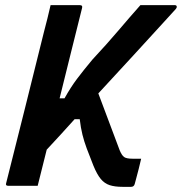

<svg xmlns="http://www.w3.org/2000/svg" viewBox="-20 -720 705 744"><path d="M176 -700H290Q301 -700 298 -689Q276 -602 254.5 -514.5Q233 -427 211 -339H230Q254 -382 278.5 -414.5Q303 -447 338 -489Q394 -549 439 -602Q484 -655 524 -700H658Q665 -700 665 -693Q665 -690 661.5 -685.5Q658 -681 646.5 -669Q635 -657 610 -629Q560 -574 497 -505.5Q434 -437 361 -358L444 -137Q452 -118 461 -111.5Q470 -105 494 -105H527Q523 -87 517.5 -65.5Q512 -44 507.5 -27.5Q503 -11 502 -7Q499 4 488 4H455Q425 4 405 -2.5Q385 -9 370.5 -26.5Q356 -44 342 -78Q326 -118 316 -145Q306 -172 299.5 -198Q293 -224 289 -258H269Q243 -229 216 -199.5Q189 -170 161 -140Q152 -105 143.5 -70Q135 -35 126 0H12Q0 0 4 -11Q41 -157 77.5 -303.5Q114 -450 150 -595Q157 -621 163.5 -647.5Q170 -674 176 -700Z"/></svg>

Font: Recursive Mn Lnr St SmB
Style: Italic
Weight: 600
Italic angle: -15°
Monospace: yes
Version: Version 1.079;hotconv 1.0.112;makeotfexe 2.5.65598; ttfautoh